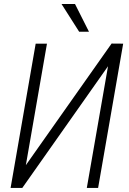

<svg xmlns="http://www.w3.org/2000/svg" viewBox="-20 -926 638 946"><path d="M107.4 -112.3 529.8 -711.4 586.9 -710.9 463.4 0H407.7L512.2 -599.6L89.8 0H32.2L155.8 -710.9H211.4ZM349.6 -906.2 418.5 -769.5H370.1L283.2 -906.2Z"/></svg>

Font: Roboto Condensed Light
Style: Italic
Weight: 300
Italic angle: -12°
Designer: Christian Robertson
Foundry: Google
Version: Version 3.0; 2020